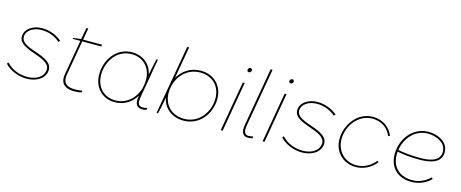

<svg xmlns="http://www.w3.org/2000/svg" viewBox="-41 -1321 4632 1929"><g transform="rotate(15 2275.0 -356.5)"><path d="M250 6C359 6 444 -54 444 -139C444 -199 394 -237 267 -279C157 -315 115 -346 115 -393C115 -460 186 -506 272 -506C342 -506 409 -482 465 -434L478 -449C428 -495 349 -525 273 -525C180 -525 95 -473 95 -392C95 -337 138 -302 254 -262C354 -228 425 -197 423 -137C422 -62 350 -13 251 -13C165 -13 84 -47 34 -104L20 -90C67 -34 162 6 250 6Z M718 3C751 6 793 3 820 -4L823 -24C796 -17 751 -14 722 -17C650 -23 619 -64 631 -135L694 -501H892L895 -520H698L719 -643L699 -639L678 -520C653 -519 614 -514 596 -510L595 -501H675L611 -136C596 -53 634 -4 718 3Z M1450 3C1467 3 1479 1 1495 -3L1499 -24C1481 -19 1468 -17 1449 -17C1398 -17 1396 -62 1406 -118L1424 -221L1429 -249L1476 -520H1461C1447 -464 1437 -408 1426 -352C1405 -454 1324 -525 1208 -525C1047 -525 944 -381 944 -226C944 -94 1032 5 1165 5C1266 5 1343 -49 1388 -126L1386 -119C1366 -36 1397 3 1450 3ZM1206 -506C1334 -506 1413 -415 1413 -293C1413 -141 1313 -14 1167 -14C1044 -14 964 -103 964 -228C964 -373 1062 -506 1206 -506Z M1601 0H1616C1624 -26 1635 -80 1645 -135L1652 -173C1672 -68 1758 5 1881 5C2048 5 2155 -139 2155 -294C2155 -426 2063 -525 1924 -525C1816 -525 1735 -468 1689 -388L1747 -720H1727ZM1883 -14C1749 -14 1666 -105 1666 -227C1666 -240 1667 -253 1668 -266L1675 -301C1703 -418 1796 -506 1922 -506C2051 -506 2135 -417 2135 -292C2135 -147 2033 -14 1883 -14Z M2269 0H2289L2379 -520H2359ZM2392 -635C2404 -635 2416 -646 2416 -660C2416 -670 2409 -680 2397 -680C2383 -680 2372 -667 2372 -654C2372 -643 2379 -635 2392 -635Z M2552 3C2569 3 2579 1 2598 -3L2602 -23C2581 -18 2569 -16 2551 -16C2510 -16 2499 -53 2509 -111L2615 -720H2595L2489 -112C2474 -28 2505 3 2552 3Z M2704 0H2724L2814 -520H2794ZM2827 -635C2839 -635 2851 -646 2851 -660C2851 -670 2844 -680 2832 -680C2818 -680 2807 -667 2807 -654C2807 -643 2814 -635 2827 -635Z M3114 6C3223 6 3308 -54 3308 -139C3308 -199 3258 -237 3131 -279C3021 -315 2979 -346 2979 -393C2979 -460 3050 -506 3136 -506C3206 -506 3273 -482 3329 -434L3342 -449C3292 -495 3213 -525 3137 -525C3044 -525 2959 -473 2959 -392C2959 -337 3002 -302 3118 -262C3218 -228 3289 -197 3287 -137C3286 -62 3214 -13 3115 -13C3029 -13 2948 -47 2898 -104L2884 -90C2931 -34 3026 6 3114 6Z M3672 7C3754 7 3830 -31 3884 -98L3870 -110C3817 -46 3750 -11 3675 -11C3552 -11 3464 -105 3464 -227C3464 -361 3562 -506 3713 -506C3805 -506 3875 -459 3909 -376L3926 -386C3891 -470 3814 -525 3713 -525C3553 -525 3444 -372 3444 -223C3444 -92 3539 7 3672 7Z M4250 7C4329 7 4398 -22 4453 -76L4439 -90C4388 -39 4325 -12 4253 -12C4126 -12 4040 -90 4040 -220L4041 -251C4095 -240 4175 -230 4272 -230C4380 -230 4500 -252 4500 -367C4500 -472 4391 -524 4293 -524C4133 -524 4019 -384 4019 -220C4019 -79 4112 7 4250 7ZM4044 -269C4063 -396 4156 -505 4291 -505C4378 -505 4481 -460 4481 -366C4481 -264 4365 -248 4272 -248C4174 -248 4093 -259 4044 -269Z"/></g></svg>

Font: Fixel Display 20240404 Thin
Style: Italic
Weight: 100
Italic angle: -10°
Designer: AlfaBravo + MacPaw
Foundry: Kyrylo Tkachov, Marchela Mozhyna, Serhii Makarenko, Maria Weinstein, Zakhar Kryvoshyya
Version: Version 1.211;Glyphs 3.2 (3225)